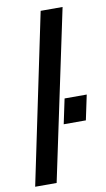

<svg xmlns="http://www.w3.org/2000/svg" viewBox="-90 -786 459 828"><g transform="rotate(-10 139.0 -371.5)"><path d="M-5 0 150 -743H246L89 0ZM163 -244 186 -353H283L260 -244Z"/></g></svg>

Font: Saira ExtraCondensed SemiBold
Style: Italic
Weight: 600
Width: 2
Italic angle: -12°
Designer: Hector Gatti with collaboration of the Omnibus-Type team
Foundry: Omnibus-Type
Version: Version 1.101